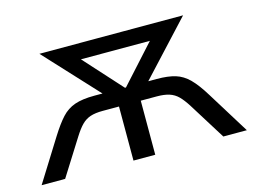

<svg xmlns="http://www.w3.org/2000/svg" viewBox="-74 -617 986 741"><g transform="rotate(-15 419.0 -246.0)"><path d="M9 0 114 -168Q141 -211 163.5 -235.5Q186 -260 216.5 -270.5Q247 -281 295 -281H360L347 -260L132 -492H706L491 -260L479 -281H544Q589 -281 618.5 -272Q648 -263 672.5 -238.5Q697 -214 725 -168L829 0H735L644 -146Q627 -173 612 -188Q597 -203 577 -209.5Q557 -216 527 -216H463V0H376V-216H311Q281 -216 261.5 -209.5Q242 -203 227 -188Q212 -173 195 -146L103 0ZM417 -280H421L583 -459L586 -430H252L255 -459Z"/></g></svg>

Font: Nunito Sans 9pt
Style: Regular
Weight: 400
Version: Version 3.101;gftools[0.9.27]